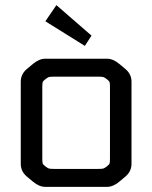

<svg xmlns="http://www.w3.org/2000/svg" viewBox="-20 -729 594 749"><path d="M157 -500H397Q421 -500 445 -480L469 -460Q493 -440 493 -410V-90Q493 -60 469 -40L445 -20Q421 0 397 0H157Q133 0 109 -20L85 -40Q61 -60 61 -90V-410Q61 -440 85 -460L109 -480Q133 -500 157 -500ZM409 -111V-389Q409 -404 407.5 -408.5Q406 -413 397 -420Q388 -427 383 -428.5Q378 -430 360 -430H194Q176 -430 171 -428.5Q166 -427 157 -420Q148 -413 146.5 -408.5Q145 -404 145 -389V-111Q145 -96 146.5 -91.5Q148 -87 157 -80Q166 -73 171 -71.5Q176 -70 194 -70H360Q378 -70 383 -71.5Q388 -73 397 -80Q406 -87 407.5 -91.5Q409 -96 409 -111ZM311 -550 157 -646 200 -709 337 -590Z"/></svg>

Font: Electrolize
Style: Regular
Weight: 400
Designer: Valery Zaveryaev
Foundry: Cyreal (www.cyreal.org)
Version: Version 1.002